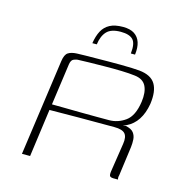

<svg xmlns="http://www.w3.org/2000/svg" viewBox="-94 -705 772 795"><g transform="rotate(15 291.5 -308.0)"><path d="M377 -206Q377 -206 344.5 -206Q312 -206 256.5 -206Q201 -206 132 -205L104 0H69L127 -413Q131 -442 144.5 -450.5Q158 -459 181 -460Q196 -461 218.5 -461Q241 -461 266.5 -461.5Q292 -462 318.5 -462Q345 -462 370.5 -462Q396 -462 416.5 -461Q437 -460 449 -459Q500 -454 518.5 -423.5Q537 -393 529 -337Q522 -296 504 -268.5Q486 -241 457 -227Q455 -226 451 -225Q447 -224 444 -224V-223Q446 -223 449 -223Q452 -223 454 -223Q479 -218 488.5 -205.5Q498 -193 499 -176.5Q500 -160 498 -144L481 -18Q479 -12 479.5 -6.5Q480 -1 481 0H460Q452 0 447 -3.5Q442 -7 444 -24L463 -148Q468 -179 456 -192.5Q444 -206 410 -206ZM136 -230Q152 -230 185.5 -229.5Q219 -229 258.5 -228.5Q298 -228 331.5 -228Q365 -228 381 -228Q419 -228 451 -251Q483 -274 492 -336Q498 -379 485 -404.5Q472 -430 436 -434Q413 -437 378.5 -438Q344 -439 307 -438.5Q270 -438 239 -437.5Q208 -437 191 -436Q187 -436 175.5 -432Q164 -428 161 -409ZM338 -616Q369 -616 387 -604Q405 -592 412 -570.5Q419 -549 415 -518H397Q402 -562 386.5 -578Q371 -594 334 -594Q293 -594 274.5 -574.5Q256 -555 251 -518H232Q237 -550 248.5 -571.5Q260 -593 281.5 -604.5Q303 -616 338 -616Z"/></g></svg>

Font: Genos Thin ExtraLight
Style: Italic
Weight: 250
Italic angle: -8°
Version: Version 1.010